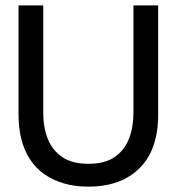

<svg xmlns="http://www.w3.org/2000/svg" viewBox="-20 -680 658 715"><path d="M309 15Q259 15 218 3Q177 -9 145.5 -31Q114 -53 92.5 -85.5Q71 -118 60 -160Q49 -202 49 -253V-660H141V-260Q141 -206 158 -163Q175 -120 212 -95Q249 -70 309 -70Q371 -70 407.5 -95.5Q444 -121 460.5 -164Q477 -207 477 -260V-660H569V-253Q569 -123 500 -54Q431 15 309 15Z"/></svg>

Font: Bricolage Grotesque 96pt
Style: Regular
Weight: 400
Version: Version 1.001;gftools[0.9.33.dev8+g029e19f]